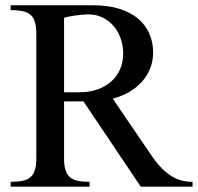

<svg xmlns="http://www.w3.org/2000/svg" viewBox="-20 -700 742 720"><path d="M116.2 -571.8Q116.2 -599.1 111.1 -616.7Q106 -634.3 94.5 -644.3Q83 -654.3 64.7 -658.2Q46.4 -662.1 20 -662.1V-680.2H330.1Q385.7 -680.2 427.7 -667Q469.7 -653.8 497.8 -630.1Q525.9 -606.4 540 -574Q554.2 -541.5 554.2 -502.9Q554.2 -471.2 543.2 -443.6Q532.2 -416 512.5 -393.8Q492.7 -371.6 464.6 -355.2Q436.5 -338.9 402.8 -330.1L547.9 -117.2Q567.4 -88.4 586.4 -69.3Q605.5 -50.3 624.5 -38.8Q643.6 -27.3 662.8 -22.7Q682.1 -18.1 702.1 -18.1V0H507.8L293 -319.8H220.2V-107.9Q220.2 -80.6 225.3 -63.2Q230.5 -45.9 241.9 -35.9Q253.4 -25.9 271.5 -22Q289.6 -18.1 315.9 -18.1V0H20V-18.1Q46.4 -18.1 64.7 -22Q83 -25.9 94.5 -35.9Q106 -45.9 111.1 -63.2Q116.2 -80.6 116.2 -107.9ZM220.2 -354H279.8Q314.9 -354 344.5 -364.3Q374 -374.5 395.8 -393.3Q417.5 -412.1 429.7 -439Q441.9 -465.8 441.9 -499Q441.9 -529.3 432.4 -556.2Q422.9 -583 405.5 -603Q388.2 -623 364.3 -634.5Q340.3 -646 312 -646Q301.3 -646 287.8 -644.8Q274.4 -643.6 261.2 -641.8Q248 -640.1 237.1 -637.7Q226.1 -635.3 220.2 -632.8Z"/></svg>

Font: Chandrasa
Style: Regular
Weight: 400
Designer: R.S. Wihananto
Foundry: R.S. Wihananto
Version: Version 2.0.1